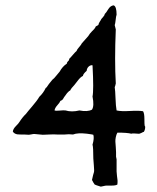

<svg xmlns="http://www.w3.org/2000/svg" viewBox="-20 -506 586 718"><path d="M409 -412 413 -396Q408 -279 413 -194Q411 -184 409 -180Q411 -168 412 -138.5Q413 -109 416 -93Q433 -89 466 -91Q499 -93 515 -90Q520 -82 520 -61.5Q520 -41 521 -36L523 -32Q523 -21 518 -13Q516 -13 509 -9Q502 -5 496 -6Q477 -8 471 -6Q456 -10 419 -10Q415 -3 413 7Q411 17 411.5 24Q412 31 413 44.5Q414 58 414 63V80Q414 82 415 85Q416 88 416 90Q416 93 416 102.5Q416 112 416 120.5Q416 129 416 135Q416 141 417.5 152Q419 163 419.5 168Q420 173 419 184Q413 188 398 188Q383 188 379 188Q374 188 366.5 190Q359 192 357 192Q337 186 334 184Q330 179 324 167Q329 144 331 139Q333 134 331 113Q329 92 329 87Q329 44 326 35Q333 11 329 -2Q328 -3 305 -6Q270 -10 253 -3Q237 -5 222 -3H193Q183 -4 164.5 -3Q146 -2 140 -2Q135 -2 124 -3.5Q113 -5 108 -5Q104 -5 97.5 -3.5Q91 -2 88 -2Q85 -2 79 -2.5Q73 -3 70 -3Q64 -3 57.5 -3Q51 -3 46 -3.5Q41 -4 36 -6.5Q31 -9 28 -14Q29 -24 39.5 -34.5Q50 -45 52 -49Q65 -69 77 -80Q82 -87 100.5 -108.5Q119 -130 127 -144Q142 -158 151 -177Q154 -178 157.5 -184Q161 -190 163 -192Q165 -195 169.5 -200Q174 -205 176 -208Q182 -212 190.5 -223Q199 -234 203 -238Q214 -258 230 -268Q230 -271 231 -272.5Q232 -274 233.5 -276Q235 -278 236 -279Q238 -279 238.5 -283.5Q239 -288 242 -289Q246 -293 253.5 -302Q261 -311 266 -315Q268 -321 276 -330Q284 -339 286 -344Q290 -349 298.5 -358Q307 -367 310 -371L316 -380Q319 -384 324.5 -389.5Q330 -395 332 -397Q334 -399 336 -402.5Q338 -406 338 -407Q339 -408 342.5 -409.5Q346 -411 348 -413Q349 -419 353.5 -425.5Q358 -432 359 -435Q360 -437 365.5 -442.5Q371 -448 372 -454Q376 -457 384.5 -471Q393 -485 405 -486Q416 -482 416 -451Q414 -446 412.5 -431.5Q411 -417 409 -412ZM242 -167 239 -166 231 -158Q217 -140 215 -134Q213 -134 211 -131.5Q209 -129 206 -129Q204 -123 194.5 -112.5Q185 -102 184 -93Q189 -91 203.5 -92.5Q218 -94 225 -93Q248 -86 277 -93Q307 -87 324 -96Q333 -110 326 -145Q331 -169 326 -262Q318 -263 311.5 -257Q305 -251 304 -241Q291 -230 290 -222Q281 -218 270.5 -204Q260 -190 258 -188Q247 -177 242 -167Z"/></svg>

Font: FuturaRenner
Style: Regular
Weight: 400
Designer: Bastien Sozeau
Foundry: NBR — Bastien Sozeau
Version: Version 2.001;PS 002.001;hotconv 1.0.88;makeotf.lib2.5.64775